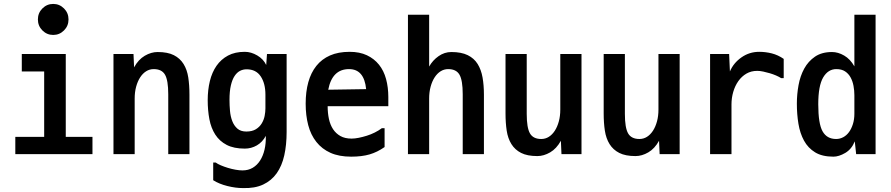

<svg xmlns="http://www.w3.org/2000/svg" viewBox="-20 -801 4540 978"><path d="M315 -526V-104H451V-16H58V-104H205V-437H91V-526ZM173 -702Q173 -735 196 -758Q219 -781 251 -781Q283 -781 306 -758Q329 -735 329 -702Q329 -669 306 -646Q283 -623 251 -623Q219 -623 196 -646Q173 -669 173 -702Z M945 -16H837V-321Q837 -392 820.5 -420.5Q804 -449 763 -449Q742 -449 724.5 -438Q707 -427 694 -407Q681 -387 673.5 -359.5Q666 -332 666 -299V-16H558V-526H660L663 -458Q685 -498 717.5 -517Q750 -536 783 -536Q834 -536 865.5 -520Q897 -504 915 -475Q933 -446 939 -406.5Q945 -367 945 -319Z M1332 -319Q1332 -376 1308 -412Q1284 -448 1236 -448Q1218 -448 1202.5 -440Q1187 -432 1175 -414Q1163 -396 1156 -366Q1149 -336 1149 -292Q1149 -265 1151.5 -236.5Q1154 -208 1163 -184.5Q1172 -161 1189 -146Q1206 -131 1235 -131Q1264 -131 1283 -142.5Q1302 -154 1313 -172Q1324 -190 1328 -210.5Q1332 -231 1332 -249ZM1215 67Q1245 67 1267.5 53.5Q1290 40 1305 16.5Q1320 -7 1327.5 -39Q1335 -71 1334 -109Q1317 -77 1288.5 -60.5Q1260 -44 1227 -44Q1171 -44 1134.5 -63Q1098 -82 1076.5 -115.5Q1055 -149 1046.5 -194Q1038 -239 1038 -291Q1038 -343 1049 -388Q1060 -433 1083 -466Q1106 -499 1141.5 -518Q1177 -537 1227 -537Q1259 -537 1290.5 -518.5Q1322 -500 1336 -470L1340 -526H1440V-129Q1440 -63 1428 -9.5Q1416 44 1389.5 81.5Q1363 119 1320.5 139Q1278 159 1217 157Q1180 157 1138 146.5Q1096 136 1066 117V27H1079Q1088 34 1104.5 41Q1121 48 1140.5 54Q1160 60 1180 63.5Q1200 67 1215 67Z M1758 -449Q1672 -449 1652 -344L1845 -347Q1835 -449 1758 -449ZM1761 -537Q1812 -537 1849 -519.5Q1886 -502 1910.5 -471.5Q1935 -441 1946.5 -398.5Q1958 -356 1958 -307V-260H1649Q1649 -225 1655.5 -195Q1662 -165 1676.5 -143Q1691 -121 1714 -108Q1737 -95 1771 -95Q1787 -95 1807 -99Q1827 -103 1848 -109.5Q1869 -116 1889 -126Q1909 -136 1925 -148H1939V-52Q1902 -26 1862.5 -14.5Q1823 -3 1769 -3Q1707 -3 1663.5 -22.5Q1620 -42 1591.5 -78Q1563 -114 1550 -163.5Q1537 -213 1537 -273Q1537 -334 1550.5 -382.5Q1564 -431 1591.5 -465.5Q1619 -500 1661 -518.5Q1703 -537 1761 -537Z M2445 -16H2337V-321Q2337 -392 2320.5 -420.5Q2304 -449 2263 -449Q2242 -449 2224.5 -438Q2207 -427 2194 -407Q2181 -387 2173.5 -359.5Q2166 -332 2166 -299V-16H2058V-726H2166V-462Q2184 -494 2214 -515Q2244 -536 2279 -536Q2330 -536 2362.5 -520Q2395 -504 2413 -475Q2431 -446 2438 -406.5Q2445 -367 2445 -319Z M2555 -526H2663V-221Q2663 -150 2679.5 -121.5Q2696 -93 2737 -93Q2758 -93 2775.5 -104Q2793 -115 2806 -135Q2819 -155 2826.5 -182.5Q2834 -210 2834 -243V-526H2942V-16H2840L2837 -84Q2815 -44 2782.5 -25Q2750 -6 2717 -6Q2666 -6 2634.5 -22Q2603 -38 2585 -67Q2567 -96 2561 -135.5Q2555 -175 2555 -223Z M3055 -526H3163V-221Q3163 -150 3179.5 -121.5Q3196 -93 3237 -93Q3258 -93 3275.5 -104Q3293 -115 3306 -135Q3319 -155 3326.5 -182.5Q3334 -210 3334 -243V-526H3442V-16H3340L3337 -84Q3315 -44 3282.5 -25Q3250 -6 3217 -6Q3166 -6 3134.5 -22Q3103 -38 3085 -67Q3067 -96 3061 -135.5Q3055 -175 3055 -223Z M3694 -526 3698 -437Q3716 -480 3756.5 -508.5Q3797 -537 3847 -537Q3880 -537 3911.5 -529Q3943 -521 3972 -501V-403H3959Q3948 -410 3933 -416.5Q3918 -423 3901 -428Q3884 -433 3867.5 -436.5Q3851 -440 3837 -440Q3806 -440 3782 -426Q3758 -412 3741 -388Q3724 -364 3715 -333Q3706 -302 3706 -269V-16H3597V-526Z M4332 -316Q4332 -340 4327.5 -364Q4323 -388 4312.5 -407Q4302 -426 4284.5 -437.5Q4267 -449 4240 -449Q4198 -449 4173 -406.5Q4148 -364 4148 -270Q4148 -171 4170 -132Q4192 -93 4239 -93Q4258 -93 4275 -102Q4292 -111 4304.5 -128Q4317 -145 4324.5 -169Q4332 -193 4332 -222ZM4218 -536Q4249 -536 4280 -518Q4311 -500 4332 -463V-726H4440V-16H4341L4334 -81Q4318 -41 4285.5 -22Q4253 -3 4225 -3Q4168 -3 4132 -25Q4096 -47 4075.5 -84.5Q4055 -122 4047 -170.5Q4039 -219 4039 -273Q4039 -320 4047.5 -367Q4056 -414 4076.5 -451.5Q4097 -489 4131.5 -512.5Q4166 -536 4218 -536Z"/></svg>

Font: D2Coding ligature
Style: Bold
Weight: 700
Monospace: yes
Designer: Yong-Rak Park; Jeong-Hwan Yoon; Sang-Min Lee;
Foundry: NHN Corporation
Version: Version 1.3.2; Build 20180524